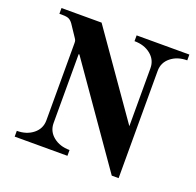

<svg xmlns="http://www.w3.org/2000/svg" viewBox="-127 -846 1019 999"><g transform="rotate(20 382.0 -347.0)"><path d="M48 0V-32Q102 -32 138 -61Q174 -90 174 -136V-563Q174 -574 172 -579Q170 -584 163 -594L123 -654Q113 -668 101.5 -674Q90 -680 66 -680H48V-712H270L590 -255V-576Q590 -622 554 -651Q518 -680 464 -680V-712H756V-680Q702 -680 666 -651Q630 -622 630 -576V18H592L218 -517H214V-136Q214 -90 250 -61Q286 -32 340 -32V0Z"/></g></svg>

Font: Old Standard TT
Style: Bold
Weight: 700
Designer: Alexey Kryukov <alexios@thessalonica.org.ru>
Version: Version 2.2